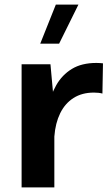

<svg xmlns="http://www.w3.org/2000/svg" viewBox="-20 -811 485 831"><path d="M221.6 -791 154.1 -621.9H235.8L319.4 -791ZM73.5 -532.8V0H215.2V-347.9L198.4 -532.8ZM423.3 -406.1 425.7 -536.9Q419.1 -537.7 411.9 -538.1Q404.7 -538.6 397.5 -538.6Q333.5 -538.6 291.1 -512.7Q248.7 -486.8 223.6 -442.6Q198.6 -398.5 186.5 -342.9Q174.5 -287.4 171.1 -227.5L215.3 -220.8Q219.6 -278.2 240.5 -320.8Q261.4 -363.4 298.1 -386.8Q334.9 -410.3 386.6 -410.3Q407.9 -410.3 423.3 -406.1Z"/></svg>

Font: Estedad VF
Style: Regular
Weight: 100
Designer: Amin Abedi
Version: Version 7.3